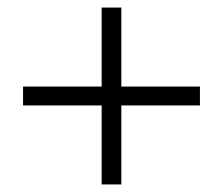

<svg xmlns="http://www.w3.org/2000/svg" viewBox="-20 -592 590 508"><path d="M249 -104V-313H41V-363H249V-572H301V-363H509V-313H301V-104Z"/></svg>

Font: SVN-Libre Baskerville
Style: Regular
Weight: 400
Designer: Pablo Impallari, Rodrigo Fuenzalida
Foundry: Pablo Impallari, Rodrigo Fuenzalida
Version: Version 1.000; ttfautohint (v1.8.4)